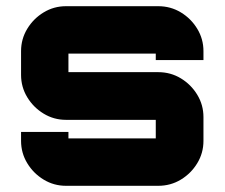

<svg xmlns="http://www.w3.org/2000/svg" viewBox="-20 -600 726 620"><path d="M193 0Q154 0 121 -20Q88 -40 68 -73Q48 -106 48 -145V-174H201V-153Q201 -153 201 -153Q201 -153 201 -153H483Q483 -153 483 -153Q483 -153 483 -153V-213Q483 -213 483 -213Q483 -213 483 -213H193Q154 -213 121 -233Q88 -253 68 -286Q48 -319 48 -358V-435Q48 -474 68 -507Q88 -540 121 -560Q154 -580 193 -580H491Q531 -580 564 -560Q597 -540 617 -507Q637 -474 637 -435V-406H483V-427Q483 -427 483 -427Q483 -427 483 -427H201Q201 -427 201 -427Q201 -427 201 -427V-367Q201 -367 201 -367Q201 -367 201 -367H491Q531 -367 564 -347Q597 -327 617 -294Q637 -261 637 -222V-145Q637 -106 617 -73Q597 -40 564 -20Q531 0 491 0H193Z"/></svg>

Font: Orbitron Black
Style: Regular
Weight: 900
Designer: Matt McInerney
Foundry: The League of Moveable Type
Version: Version 2.001